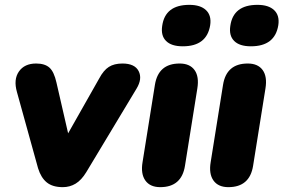

<svg xmlns="http://www.w3.org/2000/svg" viewBox="-20 -763 1169 792"><path d="M239 9Q197 9 173 -10.5Q149 -30 137 -69L50 -383Q35 -435 58 -468Q81 -501 129 -501Q165 -501 184 -484Q203 -467 213 -422L261 -213L389 -439Q407 -473 429 -487Q451 -501 485 -501Q536 -501 552 -469.5Q568 -438 543 -397L336 -53Q316 -20 292 -5.5Q268 9 239 9Z M734 -572Q687 -572 665 -594Q643 -616 649 -656Q661 -743 761 -743Q807 -743 830 -721Q853 -699 847 -659Q833 -572 734 -572ZM641 9Q599 9 579.5 -18.5Q560 -46 568 -94L619 -413Q633 -501 721 -501Q763 -501 782.5 -474Q802 -447 794 -398L743 -79Q729 9 641 9Z M1015 -572Q968 -572 946 -594Q924 -616 930 -656Q942 -743 1042 -743Q1088 -743 1111 -721Q1134 -699 1128 -659Q1114 -572 1015 -572ZM922 9Q880 9 860.5 -18.5Q841 -46 849 -94L900 -413Q914 -501 1002 -501Q1044 -501 1063.5 -474Q1083 -447 1075 -398L1024 -79Q1010 9 922 9Z"/></svg>

Font: Nunito Black
Style: Italic
Weight: 900
Italic angle: -9°
Designer: Vernon Adams
Foundry: Vernon Adams
Version: Version 3.601; ttfautohint (v1.8.2.53-6de2)